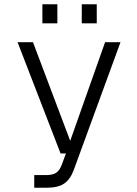

<svg xmlns="http://www.w3.org/2000/svg" viewBox="-20 -727 640 897"><path d="M140 150V91H194Q226 91 242 80.5Q258 70 268 44L288 -10H263L62 -530H134L308 -69L471 -530H543L325 66Q309 110 280.5 130Q252 150 199 150ZM178 -618V-707H248V-618ZM362 -618V-707H432V-618Z"/></svg>

Font: Geist Mono Light
Style: Regular
Weight: 300
Monospace: yes
Designer: Basement.studio, Andrés Briganti, Mateo Zaragoza
Foundry: Basement.studio, Vercel, Andrés Briganti, Guido Ferreyra, Mateo Zaragoza
Version: Version 1.500; ttfautohint (v1.8.4.7-5d5b)